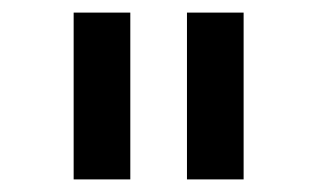

<svg xmlns="http://www.w3.org/2000/svg" viewBox="-20 -765 504 305"><path d="M97 -480C97 -480 97 -745 97 -745C97 -745 187 -745 187 -745C187 -745 187 -480 187 -480C187 -480 97 -480 97 -480ZM277 -480C277 -480 277 -745 277 -745C277 -745 367 -745 367 -745C367 -745 367 -480 367 -480C367 -480 277 -480 277 -480Z"/></svg>

Font: Preevio_Regular
Style: Regular
Weight: 500
Designer: Gumpita Rahayu
Foundry: Tokotype Studio
Version: ""